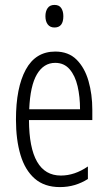

<svg xmlns="http://www.w3.org/2000/svg" viewBox="-20 -752 439 782"><path d="M205 -542Q259 -542 292 -509Q325 -476 340.5 -422Q356 -368 356 -305V-263H98Q99 -37 228 -37Q284 -37 338 -74V-23Q313 -7 284.5 1.5Q256 10 224 10Q161 10 121.5 -24.5Q82 -59 63.5 -121Q45 -183 45 -265Q45 -395 85 -468.5Q125 -542 205 -542ZM205 -496Q158 -496 130.5 -449.5Q103 -403 99 -307H306Q306 -358 296 -401Q286 -444 263.5 -470Q241 -496 205 -496ZM202 -732Q221 -732 229.5 -719Q238 -706 238 -686Q238 -640 202 -640Q184 -640 174.5 -652.5Q165 -665 165 -686Q165 -706 174 -719Q183 -732 202 -732Z"/></svg>

Font: Noto Sans Tamil ExtraCondensed Light
Style: Regular
Weight: 300
Width: 2
Designer: Jelle Bosma - Monotype Design Team
Foundry: Monotype Imaging Inc.
Version: Version 2.004; ttfautohint (v1.8.4.7-5d5b)